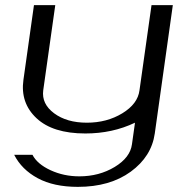

<svg xmlns="http://www.w3.org/2000/svg" viewBox="-20 -520 706 748"><path d="M653.3 -500 583 0Q570.3 89.8 489.3 148.9Q408.2 208 283.2 208Q189.5 208 127 174.3Q64.5 140.6 35.2 83H106.4Q125 119.1 176.8 143.1Q228.5 167 289.1 167Q366.2 167 426.8 130.4Q487.3 93.8 494.1 42L505.9 -42Q418 0 312.5 0Q185.5 0 122.1 -59.6Q58.6 -119.1 71.3 -209L112.3 -500H195.3L148.4 -168Q141.6 -115.2 190.9 -78.6Q240.2 -42 318.4 -42Q396.5 -42 456.5 -78.6Q516.6 -115.2 523.4 -168L570.3 -500Z"/></svg>

Font: okolaks
Style: RegularItalic
Weight: 500
Italic angle: -8°
Version: Version 000.6.0